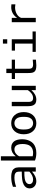

<svg xmlns="http://www.w3.org/2000/svg" viewBox="1688 -2498 822 4237"><g transform="rotate(-90 2098.5 -379.0)"><path d="M311 -542Q355.5 -542 389.9 -535.4Q424.3 -528.8 446.8 -519.5Q469.2 -510.3 484.6 -492.2Q500 -474.1 507.8 -459.7Q515.6 -445.3 519.8 -419.4Q523.9 -393.6 524.4 -377.9Q524.9 -362.3 524.9 -333V0H430.2V-82.5Q324.2 12.2 222.2 12.2Q148.4 12.2 104.2 -29.5Q60.1 -71.3 60.1 -136.2Q60.1 -218.8 139.2 -264.2Q190.4 -292 258.8 -300.3Q327.1 -308.6 430.2 -309.1V-349.1Q430.2 -369.6 429 -382.8Q427.7 -396 423.6 -411.6Q419.4 -427.2 410.6 -436.8Q401.9 -446.3 387.5 -454.8Q373 -463.4 350.3 -467.3Q327.6 -471.2 296.9 -471.2Q200.2 -471.2 95.2 -433.1V-503.9Q200.7 -542 311 -542ZM430.2 -140.6V-252H428.2Q373.5 -252 344.5 -251Q315.4 -250 275.4 -243.4Q235.4 -236.8 209 -223.1Q154.8 -192.9 154.8 -141.1Q154.8 -103 182.4 -81.1Q210 -59.1 255.9 -59.1Q339.8 -59.1 430.2 -140.6Z M1144.5 -303.2Q1144.5 -257.3 1136.5 -215.6Q1128.4 -173.8 1107.2 -131.3Q1085.9 -88.9 1053 -57.9Q1020 -26.9 965.6 -7.3Q911.1 12.2 840.8 12.2Q747.1 12.2 674.8 -18.1V-770H769.5V-442.9Q845.7 -542 958.5 -542Q985.8 -542 1010.3 -535.9Q1034.7 -529.8 1060.1 -513.4Q1085.4 -497.1 1103.5 -471.2Q1121.6 -445.3 1133.1 -402.1Q1144.5 -358.9 1144.5 -303.2ZM844.7 -59.1Q862.8 -59.1 879.2 -61Q895.5 -63 915.8 -69.1Q936 -75.2 952.9 -85.2Q969.7 -95.2 986.3 -113Q1002.9 -130.9 1014.2 -154.3Q1025.4 -177.7 1032.5 -212.4Q1039.6 -247.1 1039.6 -289.1Q1039.6 -471.2 921.4 -471.2Q873.5 -471.2 833.3 -443.1Q793 -415 769.5 -369.1V-67.9Q809.6 -59.1 844.7 -59.1Z M1593.3 -433.1Q1555.2 -471.2 1499 -471.2Q1443.4 -471.2 1405.3 -433.1Q1377.4 -403.3 1368.4 -362.1Q1359.4 -320.8 1359.4 -265.1Q1359.4 -209.5 1368.4 -168.2Q1377.4 -127 1405.3 -97.2Q1443.4 -59.1 1499 -59.1Q1555.2 -59.1 1593.3 -97.2Q1621.1 -127 1630.1 -168.2Q1639.2 -209.5 1639.2 -265.1Q1639.2 -320.8 1630.1 -362.1Q1621.1 -403.3 1593.3 -433.1ZM1499 -542Q1609.4 -542 1676.8 -466.3Q1744.1 -390.6 1744.1 -265.1Q1744.1 -139.6 1677 -63.7Q1609.9 12.2 1499 12.2Q1388.7 12.2 1321.5 -63.5Q1254.4 -139.2 1254.4 -265.1Q1254.4 -390.6 1321.3 -466.3Q1388.2 -542 1499 -542Z M1968.8 -185.1Q1968.8 -168.5 1969 -159.4Q1969.2 -150.4 1970.7 -135Q1972.2 -119.6 1975.1 -110.8Q1978 -102.1 1984.1 -90.8Q1990.2 -79.6 1999 -73.7Q2007.8 -67.9 2021.2 -63.5Q2034.7 -59.1 2051.8 -59.1Q2104.5 -59.1 2149.7 -90.8Q2194.8 -122.6 2229 -175.8V-529.8H2323.7V0H2229V-97.7Q2134.3 12.2 2016.6 12.2Q1993.7 12.2 1974.4 7.3Q1955.1 2.4 1941.2 -4.4Q1927.2 -11.2 1916.3 -23.9Q1905.3 -36.6 1898.4 -47.6Q1891.6 -58.6 1886.5 -76.4Q1881.3 -94.2 1879.2 -106.2Q1877 -118.2 1875.7 -138.2Q1874.5 -158.2 1874.3 -168.5Q1874 -178.7 1874 -197.8Q1874 -198.7 1874 -199.5Q1874 -200.2 1874 -201.2Q1874 -202.1 1874 -203.1V-529.8H1968.8Z M2700.2 -176.8Q2700.2 -158.7 2700.7 -147.5Q2701.2 -136.2 2703.1 -122.1Q2705.1 -107.9 2709 -99.9Q2712.9 -91.8 2720 -83Q2727.1 -74.2 2737.3 -69.6Q2747.6 -64.9 2762.7 -62Q2777.8 -59.1 2797.4 -59.1Q2831.1 -59.1 2901.4 -66.9V3.9Q2823.2 12.2 2774.4 12.2Q2747.6 12.2 2725.8 9.5Q2704.1 6.8 2687.5 2.4Q2670.9 -2 2658.4 -10.7Q2646 -19.5 2637.2 -27.8Q2628.4 -36.1 2622.6 -50.8Q2616.7 -65.4 2613.3 -77.6Q2609.9 -89.8 2608.2 -110.1Q2606.4 -130.4 2606 -146.5Q2605.5 -162.6 2605.5 -188V-459H2473.6V-529.8H2605.5V-649.9H2700.2V-529.8H2901.4V-459H2700.2Z M3351.1 -629.9H3255.9V-725.1H3351.1ZM3351.1 -70.8H3522.9V0H3073.2V-70.8H3255.9V-459H3101.1V-529.8H3351.1Z M4122.6 -450.2Q4087.9 -457 4055.7 -457Q3974.6 -457 3909.9 -420.2Q3845.2 -383.3 3822.8 -322.3V0H3727.5V-529.8H3822.8V-410.2Q3859.4 -470.7 3921.6 -506.3Q3983.9 -542 4060.5 -542Q4103.5 -542 4122.6 -538.1Z"/></g></svg>

Font: Aurulent Sans Mono
Style: Regular
Weight: 400
Monospace: yes
Version: Version 2007.05.04